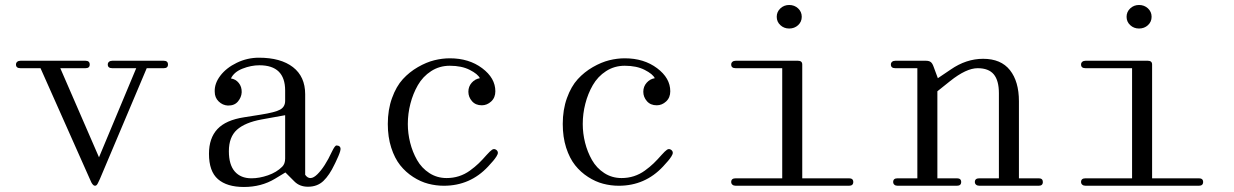

<svg xmlns="http://www.w3.org/2000/svg" viewBox="-20 -743 4938 768"><path d="M62 -470.2Q43.9 -470.2 43.9 -484.9Q43.9 -491.7 48.8 -495.8Q53.7 -500 62 -500H321.8Q338.9 -500 338.9 -484.9Q338.9 -470.2 321.8 -470.2H221.2L376 -113.8L524.9 -470.2H429.2Q411.1 -470.2 411.1 -484.9Q411.1 -491.7 416 -495.8Q420.9 -500 429.2 -500H634.8Q651.9 -500 651.9 -484.9Q651.9 -470.2 634.8 -470.2H566.9L379.9 -27.8Q370.1 -4.9 365.7 -2Q362.8 0 359.9 0Q355.5 0 351.8 -4.2Q348.1 -8.3 345.5 -13.2Q342.8 -18.1 338.9 -27.8L142.1 -470.2Z M1015.6 -512.2Q1103 -512.2 1151.9 -474.4Q1200.7 -436.5 1200.7 -366.2V-43.9Q1219.7 -16.6 1249.5 -45.9Q1279.3 -75.2 1307.6 -136.2Q1314 -149.4 1318.4 -155.3Q1322.8 -161.1 1325.9 -161.1Q1329.1 -161.1 1332.5 -160.2Q1339.4 -158.2 1341.3 -152.6Q1343.3 -147 1340.8 -138.4Q1338.4 -129.9 1333.5 -118.4Q1328.6 -106.9 1321.8 -92.8Q1319.3 -87.4 1317.9 -85Q1297.9 -42.5 1273.7 -19.3Q1249.5 3.9 1211.9 3.9Q1178.7 3.9 1157.7 -17.1L1121.6 -53.2L1079.6 -27.8Q1025.4 4.9 955.6 4.9Q887.7 4.9 851.8 -26.4Q815.9 -57.6 815.9 -127.9Q815.9 -190.4 849.6 -226.6Q883.3 -262.7 956.5 -273.9L1021.5 -284.2Q1081.1 -293.5 1100.8 -304.7Q1120.6 -315.9 1120.6 -339.8V-380.9Q1120.6 -481.9 1017.6 -481.9Q984.4 -481.9 950.2 -468.5Q916 -455.1 903.8 -429.2Q922.9 -426.3 935.1 -411.1Q947.3 -396 946.8 -374Q945.8 -354 931.9 -337.2Q918 -320.3 891.6 -320.8Q870.6 -321.8 854.7 -337.2Q838.9 -352.5 838.9 -376Q837.4 -408.7 861.3 -440.2Q885.3 -471.7 927.2 -491.9Q969.2 -512.2 1015.6 -512.2ZM895.5 -138.2Q895.5 -84 919.2 -56.9Q942.9 -29.8 985.8 -29.8Q1017.1 -29.8 1051.8 -41.7Q1086.4 -53.7 1108.9 -76.2Q1120.6 -87.9 1120.6 -108.9V-282.2L1025.9 -265.1Q960 -252.9 927.7 -223.9Q895.5 -194.8 895.5 -138.2Z M1961.4 -377.9Q1961.4 -430.7 1908.7 -470.2Q1856 -509.8 1779.3 -509.8Q1749 -509.8 1717.3 -502Q1685.5 -494.1 1651.6 -474.6Q1617.7 -455.1 1591.3 -426.3Q1564.9 -397.5 1548.1 -350.8Q1531.2 -304.2 1531.2 -247.1Q1531.2 -194.8 1544.9 -152.3Q1558.6 -109.9 1580.8 -82Q1603 -54.2 1632.6 -35.2Q1662.1 -16.1 1692.9 -8.1Q1723.6 0 1755.4 0Q1860.8 0 1932.6 -77.1Q1945.8 -91.3 1952.6 -99.4Q1959.5 -107.4 1965.8 -117.2Q1972.2 -127 1971.4 -133.3Q1970.7 -139.6 1964.4 -144Q1956.1 -149.4 1948.2 -144Q1940.4 -138.7 1927.2 -124Q1909.7 -104 1894.8 -89.6Q1879.9 -75.2 1859.6 -60.5Q1839.4 -45.9 1815.9 -38.3Q1792.5 -30.8 1766.6 -30.8Q1728 -30.8 1697.3 -50.8Q1666.5 -70.8 1648.2 -103Q1629.9 -135.3 1620.6 -172.4Q1611.3 -209.5 1611.3 -247.1Q1611.3 -288.1 1621.6 -328.1Q1631.8 -368.2 1651.6 -402.6Q1671.4 -437 1704.6 -458.5Q1737.8 -480 1779.3 -480Q1826.7 -480 1859.1 -463.4Q1891.6 -446.8 1899.4 -430.2Q1880.4 -427.2 1866.9 -412.1Q1853.5 -397 1853.5 -376Q1853.5 -355 1867.9 -338.4Q1882.3 -321.8 1907.2 -321.8Q1928.2 -321.8 1944.8 -337.2Q1961.4 -352.5 1961.4 -377.9Z M2661.1 -377.9Q2661.1 -430.7 2608.4 -470.2Q2555.7 -509.8 2479 -509.8Q2448.7 -509.8 2417 -502Q2385.3 -494.1 2351.3 -474.6Q2317.4 -455.1 2291 -426.3Q2264.6 -397.5 2247.8 -350.8Q2231 -304.2 2231 -247.1Q2231 -194.8 2244.6 -152.3Q2258.3 -109.9 2280.5 -82Q2302.7 -54.2 2332.3 -35.2Q2361.8 -16.1 2392.6 -8.1Q2423.3 0 2455.1 0Q2560.5 0 2632.3 -77.1Q2645.5 -91.3 2652.3 -99.4Q2659.2 -107.4 2665.5 -117.2Q2671.9 -127 2671.1 -133.3Q2670.4 -139.6 2664.1 -144Q2655.8 -149.4 2647.9 -144Q2640.1 -138.7 2627 -124Q2609.4 -104 2594.5 -89.6Q2579.6 -75.2 2559.3 -60.5Q2539.1 -45.9 2515.6 -38.3Q2492.2 -30.8 2466.3 -30.8Q2427.7 -30.8 2397 -50.8Q2366.2 -70.8 2347.9 -103Q2329.6 -135.3 2320.3 -172.4Q2311 -209.5 2311 -247.1Q2311 -288.1 2321.3 -328.1Q2331.5 -368.2 2351.3 -402.6Q2371.1 -437 2404.3 -458.5Q2437.5 -480 2479 -480Q2526.4 -480 2558.8 -463.4Q2591.3 -446.8 2599.1 -430.2Q2580.1 -427.2 2566.7 -412.1Q2553.2 -397 2553.2 -376Q2553.2 -355 2567.6 -338.4Q2582 -321.8 2606.9 -321.8Q2627.9 -321.8 2644.5 -337.2Q2661.1 -352.5 2661.1 -377.9Z M2904.8 -15.1Q2904.8 -29.8 2922.9 -29.8H3108.9V-470.2H2922.9Q2904.8 -470.2 2904.8 -484.9Q2904.8 -491.7 2909.7 -495.8Q2914.6 -500 2922.9 -500H3171.9Q3189 -500 3189 -484.9V-29.8H3376Q3393.1 -29.8 3393.1 -15.1Q3393.1 0 3376 0H2922.9Q2914.6 0 2909.7 -4.2Q2904.8 -8.3 2904.8 -15.1ZM3136.7 -723.1Q3157.7 -723.1 3172.4 -709.5Q3187 -695.8 3187 -675.8Q3187 -655.8 3172.4 -642.3Q3157.7 -628.9 3136.7 -628.9Q3116.2 -628.9 3101.6 -642.3Q3086.9 -655.8 3086.9 -675.8Q3086.9 -695.8 3101.6 -709.5Q3116.2 -723.1 3136.7 -723.1Z M3649.4 -29.8V-470.2H3561.5Q3543.5 -470.2 3543.5 -484.9Q3543.5 -491.7 3548.3 -495.8Q3553.2 -500 3561.5 -500H3683.6Q3695.8 -500 3702.6 -495.1Q3709.5 -490.2 3714.4 -476.1L3731.4 -430.2L3782.7 -464.8Q3844.7 -507.8 3912.6 -507.8Q3983.9 -507.8 4019.8 -462.4Q4055.7 -417 4055.7 -337.9V-29.8H4134.8Q4151.4 -29.8 4151.4 -15.1Q4151.4 0 4134.8 0H3897.5Q3889.2 0 3884.3 -4.2Q3879.4 -8.3 3879.4 -15.1Q3879.4 -29.8 3897.5 -29.8H3975.6V-370.1Q3975.6 -420.9 3955.1 -445.6Q3934.6 -470.2 3890.6 -470.2Q3845.2 -470.2 3780.8 -418.9L3729.5 -377.9V-29.8H3807.6Q3824.7 -29.8 3824.7 -15.1Q3824.7 0 3807.6 0H3570.3Q3562 0 3557.4 -4.2Q3552.7 -8.3 3552.7 -15.1Q3552.7 -29.8 3570.3 -29.8Z M4304.2 -15.1Q4304.2 -29.8 4322.3 -29.8H4508.3V-470.2H4322.3Q4304.2 -470.2 4304.2 -484.9Q4304.2 -491.7 4309.1 -495.8Q4314 -500 4322.3 -500H4571.3Q4588.4 -500 4588.4 -484.9V-29.8H4775.4Q4792.5 -29.8 4792.5 -15.1Q4792.5 0 4775.4 0H4322.3Q4314 0 4309.1 -4.2Q4304.2 -8.3 4304.2 -15.1ZM4536.1 -723.1Q4557.1 -723.1 4571.8 -709.5Q4586.4 -695.8 4586.4 -675.8Q4586.4 -655.8 4571.8 -642.3Q4557.1 -628.9 4536.1 -628.9Q4515.6 -628.9 4501 -642.3Q4486.3 -655.8 4486.3 -675.8Q4486.3 -695.8 4501 -709.5Q4515.6 -723.1 4536.1 -723.1Z"/></svg>

Font: Director Light
Style: Regular
Weight: 100
Designer: Ange Degheest & May Jolivet & Justine Herbel
Foundry: Velvetyne Type Foundry
Version: Version 1.000;FEAKit 1.0